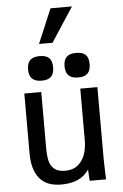

<svg xmlns="http://www.w3.org/2000/svg" viewBox="-66 -1086 732 1140"><g transform="rotate(-5 300.0 -516.0)"><path d="M80.5 -192.5V-550H181.5V-218Q181.5 -171 188.5 -140.2Q195.5 -109.5 217.8 -90.8Q240 -72 283.5 -72Q328.5 -72 357.8 -95.5Q387 -119 400.5 -157.2Q414 -195.5 414 -241V-550H516V-119Q516 -87 518 -41L519.5 0H422L418 -67Q389.5 -26.5 349 -9.5Q308.5 7.5 252 7.5Q165.5 7.5 123 -44.2Q80.5 -96 80.5 -192.5ZM115 -690.5Q115 -728 133.5 -745.8Q152 -763.5 190 -763.5Q229 -763.5 246.8 -746Q264.5 -728.5 264.5 -690.5Q264.5 -653 246.8 -635Q229 -617 190 -617Q152 -617 133.5 -635Q115 -653 115 -690.5ZM332.5 -690.5Q332.5 -728 351 -745.8Q369.5 -763.5 407.5 -763.5Q446.5 -763.5 464.2 -746Q482 -728.5 482 -690.5Q482 -653 464.2 -635Q446.5 -617 407.5 -617Q369.5 -617 351 -635Q332.5 -653 332.5 -690.5ZM193 -835.5 279.5 -1040.5H407.5L273.5 -835.5Z"/></g></svg>

Font: JuliaMono Medium
Style: Regular
Weight: 500
Monospace: yes
Designer: cormullion
Foundry: corm
Version: Version 0.054; ttfautohint (v1.8.4)